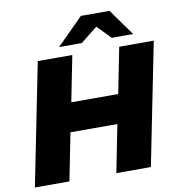

<svg xmlns="http://www.w3.org/2000/svg" viewBox="-96 -997 1013 1084"><g transform="rotate(-10 410.5 -454.5)"><path d="M821 -700 681 0H483L537 -272H268L214 0H16L156 -700H354L302 -438H571L623 -700ZM590 -757 515 -834 418 -757H288L440 -909H604L713 -757Z"/></g></svg>

Font: Idrija
Style: Italic
Weight: 800
Italic angle: -11.3°
Designer: Julieta Ulanovsky
Foundry: Julieta Ulanovsky
Version: Version 7.200